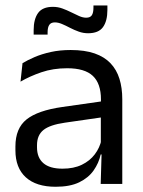

<svg xmlns="http://www.w3.org/2000/svg" viewBox="-20 -686 534 716"><path d="M355.5 0 359 -118.5 356 -131V-286.5L356.5 -315Q356.5 -374.5 326.2 -403Q296 -431.5 230.5 -431.5Q178 -431.5 134.2 -416.5Q90.5 -401.5 56.5 -381.5L64 -450.5Q83 -462 109.2 -473.2Q135.5 -484.5 169.2 -492Q203 -499.5 243.5 -499.5Q296 -499.5 332.8 -486.8Q369.5 -474 392.2 -450Q415 -426 425.5 -392Q436 -358 436 -316V0ZM187.5 10.5Q115 10.5 76.2 -24.8Q37.5 -60 37.5 -125.5V-140Q37.5 -207.5 79.2 -240.8Q121 -274 212 -287L366.5 -309L371 -250L222 -228.5Q166 -220.5 142 -201.2Q118 -182 118 -144.5V-136.5Q118 -98 141.8 -77.5Q165.5 -57 213 -57Q255 -57 285 -71.5Q315 -86 333.5 -110.5Q352 -135 358.5 -165L371 -110H355.5Q348.5 -78 329.2 -50.5Q310 -23 275.5 -6.2Q241 10.5 187.5 10.5ZM308.5 -562Q290.5 -562 273.8 -568Q257 -574 241.2 -582.2Q225.5 -590.5 211.2 -596.5Q197 -602.5 184.5 -602.5Q170 -602.5 163.8 -593.2Q157.5 -584 157.5 -565.5V-557H105.5V-573.5Q105.5 -614.5 122 -637.5Q138.5 -660.5 177.5 -660.5Q196 -660.5 213 -654.2Q230 -648 245.5 -640.2Q261 -632.5 275 -626.2Q289 -620 301.5 -620Q316.5 -620 322.5 -629.2Q328.5 -638.5 328.5 -657.5V-665.5H380.5V-649Q380.5 -607.5 364 -584.8Q347.5 -562 308.5 -562Z"/></svg>

Font: Anek Latin Medium
Style: Regular
Weight: 400
Version: Version 1.003